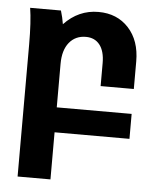

<svg xmlns="http://www.w3.org/2000/svg" viewBox="-52 -568 655 813"><g transform="rotate(5 275.5 -162.0)"><path d="M43.9 -516.1H174.8Q183.6 -487.3 188 -459Q249.5 -523.9 334 -523.9Q413.6 -523.9 462.4 -470.7Q511.2 -417.5 511.2 -329.1V-211.9H370.1V-310.1Q370.1 -359.9 349.1 -387Q328.1 -414.1 290 -414.1Q245.6 -414.1 219.2 -381.6Q192.9 -349.1 192.9 -291V-106H511.2V0H192.9V200.2H53.2V-359.9Q53.2 -459 43.9 -516.1Z"/></g></svg>

Font: LT Superior
Style: Bold
Weight: 400
Designer: Daniel Lyons
Foundry: LyonsType
Version: Version 1.000